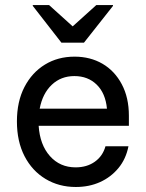

<svg xmlns="http://www.w3.org/2000/svg" viewBox="-20 -736 582 766"><path d="M282.5 10Q215 10 161.7 -22.1Q108.3 -54.2 77.9 -112.9Q47.5 -171.7 47.5 -251.7Q47.5 -330.8 77.5 -388.8Q107.5 -446.7 159.2 -478.3Q210.8 -510 277.5 -510Q340 -510 388.8 -481.7Q437.5 -453.3 465.8 -400Q494.2 -346.7 494.2 -274.2V-234.2H134.2Q139.2 -158.3 179.2 -113.3Q219.2 -68.3 281.7 -68.3Q326.7 -68.3 358.3 -90.8Q390 -113.3 400.8 -152.5H492.5Q482.5 -101.7 452.5 -65.4Q422.5 -29.2 379.2 -9.6Q335.8 10 282.5 10ZM138.3 -302.5H406.7Q400.8 -364.2 365.8 -398.3Q330.8 -432.5 276.7 -432.5Q223.3 -432.5 186.7 -397.9Q150 -363.3 138.3 -302.5ZM225 -565.8 110.8 -712.5V-715.8H175.8L270 -630.8L364.2 -715.8H430.8V-712.5L315 -565.8Z"/></svg>

Font: Funnel Sans
Style: Regular
Weight: 400
Designer: NORD ID, Kristian Moeller
Foundry: Dicotype
Version: Version 1.000